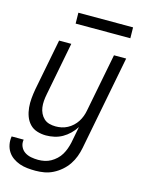

<svg xmlns="http://www.w3.org/2000/svg" viewBox="-141 -792 827 1095"><g transform="rotate(15 272.5 -245.0)"><path d="M178 222Q154 222 130 219.5Q106 217 84.5 209.5Q63 202 44.5 189Q26 176 14 157.5Q2 139 -2.5 116Q-7 93 -3 68H68Q64 90 72.5 109Q81 128 97.5 139Q114 150 135 154Q156 158 177 158Q196 158 215 154Q234 150 251 140.5Q268 131 283 117Q298 103 308 86Q318 69 324.5 51Q331 33 335 15L354 -83Q340 -61 321 -42.5Q302 -24 280 -11.5Q258 1 233 6.5Q208 12 184 12Q157 12 131.5 4Q106 -4 88.5 -22.5Q71 -41 62 -65.5Q53 -90 50.5 -117Q48 -144 50.5 -171.5Q53 -199 58 -227L117 -530H189L128 -215Q124 -195 122.5 -175.5Q121 -156 123.5 -137.5Q126 -119 134 -102.5Q142 -86 155 -74Q168 -62 186 -57Q204 -52 224 -52Q241 -52 258.5 -55.5Q276 -59 293 -68Q310 -77 324 -90Q338 -103 348 -118.5Q358 -134 364.5 -151.5Q371 -169 374 -186L441 -530H513L405 27Q400 53 390.5 78.5Q381 104 365.5 127Q350 150 328 169Q306 188 281 200.5Q256 213 230 217.5Q204 222 178 222ZM506 -648H183L182 -712H505Z"/></g></svg>

Font: Lode
Style: Italic
Weight: 400
Italic angle: -11°
Monospace: yes
Designer: Belleve Invis
Foundry: Belleve Invis
Version: Version 29.2.0; ttfautohint (v1.8.3)